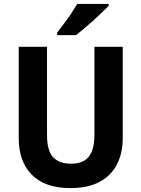

<svg xmlns="http://www.w3.org/2000/svg" viewBox="-20 -954 724 984"><path d="M609 -246Q609 -169 579 -111Q549 -53 489.5 -21.5Q430 10 340 10Q211 10 143.5 -58Q76 -126 76 -246V-714H221V-262Q221 -181 252.5 -148Q284 -115 344 -115Q385 -115 411.5 -130.5Q438 -146 451 -179Q464 -212 464 -263V-714H609ZM537 -924Q524 -911 503.5 -891Q483 -871 459 -849.5Q435 -828 411.5 -808Q388 -788 370 -774H273V-787Q289 -809 308.5 -834Q328 -859 345.5 -885.5Q363 -912 376 -934H537Z"/></svg>

Font: Noto Sans SemiCondensed
Style: Regular
Weight: 400
Width: 4
Version: Version 2.013